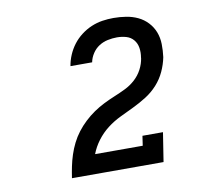

<svg xmlns="http://www.w3.org/2000/svg" viewBox="-64 -914 728 663"><g transform="rotate(-10 300.0 -583.0)"><path d="M137 -323V-324Q140 -344 144 -363.5Q148 -383 154.5 -403Q161 -423 170.5 -442Q180 -461 193 -478Q206 -495 222 -510Q238 -525 255.5 -537Q273 -549 292 -558.5Q311 -568 330.5 -576Q350 -584 369.5 -593.5Q389 -603 405 -617.5Q421 -632 431 -651Q441 -670 444 -690Q444 -690 444 -690.5Q444 -691 444 -692Q447 -709 444.5 -725.5Q442 -742 432 -754Q422 -766 406.5 -770.5Q391 -775 374 -775Q358 -775 341.5 -771.5Q325 -768 311 -759Q297 -750 287.5 -735.5Q278 -721 275 -705H199Q202 -724 210 -743Q218 -762 230.5 -778.5Q243 -795 260 -808Q277 -821 296 -829Q315 -837 334.5 -840Q354 -843 374 -843Q396 -843 418 -839.5Q440 -836 459 -827Q478 -818 492.5 -802.5Q507 -787 514.5 -767.5Q522 -748 522.5 -725.5Q523 -703 520 -680Q515 -655 504 -631Q493 -607 475 -587Q457 -567 434 -552.5Q411 -538 387 -526.5Q363 -515 339 -503.5Q315 -492 293.5 -475.5Q272 -459 255.5 -437Q239 -415 230 -391H397L402 -425H474L458 -323Z"/></g></svg>

Font: Iosevka Slab Extended
Style: Italic
Weight: 400
Width: 7
Italic angle: -9°
Monospace: yes
Designer: Belleve Invis
Foundry: Belleve Invis
Version: Version 11.1.0; ttfautohint (v1.8.3)